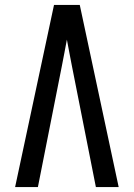

<svg xmlns="http://www.w3.org/2000/svg" viewBox="-20 -755 540 775"><path d="M41 0 198 -735H302L459 0H367L270 -490Q265 -516 260 -542Q255 -568 250 -595Q245 -568 240 -542Q235 -516 230 -490L133 0Z"/></svg>

Font: Iosevka Term Medium
Style: Regular
Weight: 500
Monospace: yes
Designer: Belleve Invis
Foundry: Belleve Invis
Version: Version 26.3.1